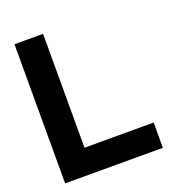

<svg xmlns="http://www.w3.org/2000/svg" viewBox="-131 -830 865 937"><g transform="rotate(-20 301.5 -361.5)"><path d="M196.3 -722.7H47.9V0H555.5V-131.2H196.3Z"/></g></svg>

Font: Giphurs SC
Style: Regular
Weight: 400
Version: Version 0.920